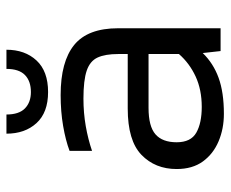

<svg xmlns="http://www.w3.org/2000/svg" viewBox="-78 -610 698 581"><g transform="rotate(-90 270.5 -319.0)"><path d="M283 -522Q221 -522 189 -557Q157 -592 157 -648H215Q215 -610 233.5 -592Q252 -574 283 -574Q316 -574 334.5 -592Q353 -610 353 -648H411Q411 -592 378.5 -557Q346 -522 283 -522ZM217 10Q172 10 134 -6Q96 -22 73 -53.5Q50 -85 50 -133Q50 -198 93 -239.5Q136 -281 233 -281H398V-310Q398 -349 387.5 -372Q377 -395 348 -405Q319 -415 263 -415Q220 -415 180 -408Q140 -401 105 -389V-457Q137 -469 180.5 -476.5Q224 -484 274 -484Q375 -484 425.5 -443Q476 -402 476 -310V0H407L401 -54Q370 -22 326 -6Q282 10 217 10ZM238 -57Q290 -57 330 -75.5Q370 -94 398 -126V-218H235Q179 -218 155 -197Q131 -176 131 -133Q131 -90 160 -73.5Q189 -57 238 -57Z"/></g></svg>

Font: Kanit Light
Style: Regular
Weight: 300
Designer: Katatrad Team
Foundry: CadsonDemak
Version: Version 2.000; ttfautohint (v1.8.3)